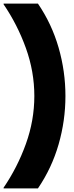

<svg xmlns="http://www.w3.org/2000/svg" viewBox="-22 -888 412 1068"><path d="M-2 160V156Q75 43 122 -87.5Q169 -218 169 -354Q169 -490 122 -620.5Q75 -751 -2 -864V-868H189Q266 -755 304 -623Q342 -491 342 -354Q342 -217 304 -85Q266 47 189 160Z"/></svg>

Font: Plata Sans Black
Style: Regular
Weight: 900
Designer: Pablo Impallari, Andres Torresi, & Cristiano Sobral
Foundry: Pablo Impallari, Andres Torresi, & Cristiano Sobral
Version: Version 1.00;December 28, 2019;FontCreator 12.0.0.2547 64-bi